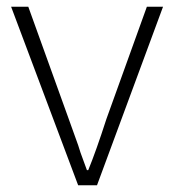

<svg xmlns="http://www.w3.org/2000/svg" viewBox="-20 -550 517 570"><path d="M13 -530H64L184 -197L212 -119Q214 -114 219 -97L238 -45H242Q265 -101 296 -197L416 -530H464L268 0H212Z"/></svg>

Font: Merged Yaku Han JP ExtraLight
Style: Regular
Weight: 250
Designer: Ryoko NISHIZUKA 西塚涼子 (kana, bopomofo & ideographs); Paul D. Hunt (Latin, Greek & Cyrillic); Sandoll Communications 산돌커뮤니
Foundry: Adobe
Version: Version 2.004